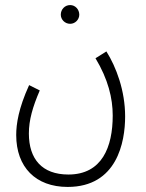

<svg xmlns="http://www.w3.org/2000/svg" viewBox="-20 -508 576 758"><path d="M257 -414C277 -414 293 -431 293 -450C293 -471 277 -488 257 -488C236 -488 220 -471 220 -450C220 -431 236 -414 257 -414ZM44 25C44 152 121 230 247 230C442 230 474 53 474 -48C474 -150 439 -243 400 -305L357 -278C407 -195 425 -120 425 -52C425 72 383 181 250 181C146 181 94 120 94 19C94 -34 109 -86 137 -151L95 -172C53 -80 44 -18 44 25Z"/></svg>

Font: Noto Sans Arabic UI XCn Lt
Style: Regular
Weight: 300
Width: 2
Designer: Monotype Design Team, Nadine Chahine and Nizar Qandah
Foundry: Monotype Imaging Inc.
Version: Version 2.010